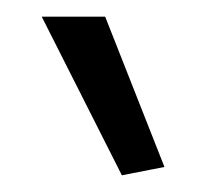

<svg xmlns="http://www.w3.org/2000/svg" viewBox="-20 -820 265 230"><path d="M126 -610 30 -800H106L177 -620Z"/></svg>

Font: Encode Sans Compressed
Style: Regular
Weight: 400
Designer: Pablo Impallari, Andres Torresi
Foundry: Pablo Impallari, Andres Torresi
Version: Version 1.000; ttfautohint (v1.00) -l 8 -r 50 -G 200 -x 14 -